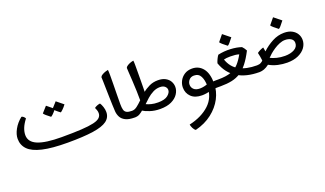

<svg xmlns="http://www.w3.org/2000/svg" viewBox="-81 -1067 3262 1928"><g transform="rotate(-20 1550.5 -103.0)"><path d="M498.5 12.2Q330.1 12.2 228.8 -11.5Q127.4 -35.2 82 -81.5Q36.6 -127.9 36.6 -195.8Q36.6 -242.2 65.7 -295.4Q94.7 -348.6 147.5 -391.1Q158.7 -390.6 169.4 -381.1Q180.2 -371.6 185.5 -360.4Q150.9 -314.9 136.2 -277.1Q121.6 -239.3 121.6 -204.6Q121.6 -129.9 205.1 -95.5Q288.6 -61 459 -61Q585.4 -61 668.9 -65.9Q752.4 -70.8 800.8 -82Q849.1 -93.3 869.6 -112.8Q890.1 -132.3 890.1 -161.1Q890.1 -178.7 884 -195.1Q877.9 -211.4 873 -221.7Q884.8 -231.4 902.1 -238.3Q919.4 -245.1 935.1 -246.6Q946.8 -230 956.3 -201.4Q965.8 -172.9 965.8 -145.5Q965.8 -87.4 918.9 -52.7Q872.1 -18.1 769 -2.9Q666 12.2 498.5 12.2ZM535.2 -297.4Q508.8 -316.4 490 -333.5Q471.2 -350.6 468.3 -357.4L524.4 -419.9L597.2 -360.8Q577.1 -333.5 558.6 -316.4Q540 -299.3 535.2 -297.4ZM428.2 -289.1Q402.3 -308.1 383.5 -325Q364.7 -341.8 361.8 -349.1L417.5 -411.6L490.7 -352.1Q468.3 -322.3 451.2 -306.4Q434.1 -290.5 428.2 -289.1Z M1215.8 4.9Q1152.8 4.9 1117.7 -13.2Q1082.5 -31.2 1067.9 -59.8Q1053.2 -88.4 1050.8 -119.6Q1048.8 -147 1047.4 -189.2Q1045.9 -231.4 1044.7 -279.1Q1043.5 -326.7 1042.5 -371.1Q1041.5 -415.5 1040.8 -447.8Q1040 -480 1039.1 -490.7Q1044.9 -503.9 1061.5 -513.4Q1078.1 -522.9 1096.4 -529.1Q1114.7 -535.2 1125.5 -536.6Q1127 -527.8 1127.4 -507.1Q1127.9 -486.3 1127.9 -476.6Q1127.9 -436.5 1127.2 -382.3Q1126.5 -328.1 1125.5 -272.2Q1124.5 -216.3 1124.5 -170.4Q1124.5 -133.3 1130.6 -110.6Q1136.7 -87.9 1156.2 -77.6Q1175.8 -67.4 1215.8 -67.4H1225.6V4.9Z M1486.3 12.2Q1427.2 12.2 1377.7 -4.4Q1328.1 -21 1307.1 -35.6Q1291.5 -21.5 1269.8 -8.3Q1248 4.9 1215.8 4.9L1206.1 1.5V-64.5L1215.8 -67.9Q1241.2 -67.9 1267.8 -88.1Q1294.4 -108.4 1324.5 -138.2Q1354.5 -168 1389.6 -197.8Q1424.8 -227.5 1466.8 -247.6Q1508.8 -267.6 1560.1 -267.6Q1607.4 -267.6 1639.4 -250.2Q1671.4 -232.9 1687.3 -204.8Q1703.1 -176.8 1703.1 -145Q1703.1 -106.4 1679.4 -70.3Q1655.8 -34.2 1607.9 -11Q1560.1 12.2 1486.3 12.2ZM1488.3 -57.1Q1560.5 -57.1 1593.5 -84.5Q1626.5 -111.8 1626.5 -140.6Q1626.5 -162.6 1608.2 -179.2Q1589.8 -195.8 1555.7 -195.8Q1516.6 -195.8 1481.2 -177.5Q1445.8 -159.2 1416.3 -133.1Q1386.7 -106.9 1363.8 -84Q1385.3 -73.2 1416.5 -65.2Q1447.8 -57.1 1488.3 -57.1ZM1325.7 -120.1Q1326.2 -176.8 1324 -236.1Q1321.8 -295.4 1318.8 -348.4Q1315.9 -401.4 1313.2 -439.5Q1310.5 -477.5 1310.5 -490.7Q1315.4 -502.9 1331.1 -512.7Q1346.7 -522.5 1365.2 -528.8Q1383.8 -535.2 1397 -536.6Q1398.4 -527.8 1398.9 -513.9Q1399.4 -500 1399.4 -481.4Q1399.4 -451.2 1399.2 -408.9Q1398.9 -366.7 1398.7 -322.5Q1398.4 -278.3 1397.7 -241.2Q1397 -204.1 1396.5 -183.6Z M1749 331.5Q1734.4 322.8 1723.1 300.8Q1711.9 278.8 1709 260.3Q1845.7 229 1927 153.1Q2008.3 77.1 2008.3 -45.4Q2008.3 -106 1987.5 -147Q1966.8 -188 1917 -188Q1882.8 -188 1863.8 -165.5Q1844.7 -143.1 1844.7 -116.2Q1844.7 -85.9 1866.7 -65.4Q1888.7 -44.9 1931.2 -44.9Q1974.6 -44.9 2029.8 -66.9L2023.9 11.7Q1998 19.5 1973.9 23.2Q1949.7 26.9 1927.7 26.9Q1852.5 26.9 1812 -12.9Q1771.5 -52.7 1771.5 -112.8Q1771.5 -148.9 1789.3 -182.9Q1807.1 -216.8 1840.8 -238.8Q1874.5 -260.7 1922.4 -260.7Q1993.7 -260.7 2037.4 -206.3Q2081.1 -151.9 2081.1 -43.5Q2081.1 37.6 2041.3 113.8Q2001.5 189.9 1927 247.8Q1852.5 305.7 1749 331.5ZM2073.2 6.3 2070.8 -65.4Q2085.4 -66.9 2094.2 -67.1Q2103 -67.4 2114.7 -67.4H2129.4V4.9H2114.7Q2096.7 4.9 2088.4 5.1Q2080.1 5.4 2073.2 6.3Z M2109.9 4.9V-67.4H2134.3Q2219.2 -67.4 2270.8 -86.4Q2322.3 -105.5 2355.5 -142.1Q2388.7 -178.7 2418 -232.4Q2399.9 -238.3 2376.7 -240.7Q2353.5 -243.2 2325.7 -243.2Q2278.8 -243.2 2255.9 -235.8Q2286.1 -147.9 2359.6 -107.7Q2433.1 -67.4 2548.3 -67.4H2558.1V4.9H2548.3Q2406.7 4.9 2313.5 -52.7Q2220.2 -110.4 2181.6 -222.7Q2187 -241.7 2197.3 -263.4Q2207.5 -285.2 2219.2 -300.8Q2284.7 -315.4 2352.5 -311.8Q2420.4 -308.1 2469.2 -291Q2477.5 -283.2 2488 -268.6Q2498.5 -253.9 2503.9 -242.2Q2465.8 -168 2428.2 -119.9Q2390.6 -71.8 2348.4 -44.4Q2306.2 -17.1 2254.2 -6.1Q2202.1 4.9 2134.3 4.9ZM2339.8 -352.5Q2312.5 -372.6 2292.7 -390.4Q2272.9 -408.2 2269.5 -415.5L2324.7 -482.9L2401.9 -420.9Q2353.5 -356.9 2339.8 -352.5Z M2844.2 11.2Q2796.9 11.2 2747.3 0.5Q2697.8 -10.3 2653.3 -35.6Q2624.5 -13.7 2599.1 -4.4Q2573.7 4.9 2549.3 4.9H2538.6V-67.4H2548.3Q2574.2 -67.4 2590.8 -76.9Q2607.4 -86.4 2614.3 -95.2Q2611.3 -119.1 2607.9 -138.4Q2604.5 -157.7 2599.1 -181.2Q2627.9 -203.1 2667.5 -214.8Q2669.9 -204.1 2671.6 -193.6Q2673.3 -183.1 2675.3 -170.4Q2726.1 -218.3 2786.9 -250.2Q2847.7 -282.2 2913.1 -282.2Q2962.4 -282.2 2996.3 -264.2Q3030.3 -246.1 3048.1 -216.6Q3065.9 -187 3065.9 -152.3Q3065.9 -108.4 3039.6 -71.3Q3013.2 -34.2 2963.6 -11.5Q2914.1 11.2 2844.2 11.2ZM2845.7 -60.5Q2906.7 -60.5 2946.8 -83.3Q2986.8 -106 2986.8 -148.4Q2986.8 -178.2 2961.7 -194.6Q2936.5 -210.9 2897.5 -210.9Q2869.1 -210.9 2838.1 -198.2Q2807.1 -185.5 2778.6 -166.7Q2750 -147.9 2727.5 -128.4Q2705.1 -108.9 2692.9 -95.2Q2720.2 -80.6 2760 -70.6Q2799.8 -60.5 2845.7 -60.5ZM2879.4 -335.9Q2852.1 -356 2832.3 -373.8Q2812.5 -391.6 2809.1 -398.9L2864.3 -466.3L2941.4 -404.3Q2893.1 -340.3 2879.4 -335.9Z"/></g></svg>

Font: Harmattan Medium
Style: Regular
Weight: 500
Designer: George W. Nuss III and SIL International
Foundry: SIL International
Version: Version 4.000